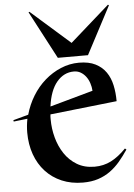

<svg xmlns="http://www.w3.org/2000/svg" viewBox="-87 -984 724 1038"><g transform="rotate(-5 275.5 -465.0)"><path d="M112.5 -936.2 325 -748.8 538.8 -937.5 543.8 -933.8 407.5 -675H243.8L107.5 -933.8ZM321.2 8.8Q257.5 8.8 206.2 -13.1Q155 -35 118.8 -74.4Q82.5 -113.8 63.1 -168.1Q43.8 -222.5 43.8 -286.2Q43.8 -323.8 51.2 -361.2L-23.8 -352.5L-25 -360L57.5 -382.5Q72.5 -436.2 101.2 -483.1Q130 -530 169.4 -564.4Q208.8 -598.8 256.2 -618.8Q303.8 -638.8 355 -638.8Q408.8 -638.8 444.4 -620.6Q480 -602.5 501.2 -571.9Q522.5 -541.2 531.2 -500.6Q540 -460 540 -413.8L177.5 -373.8Q176.2 -367.5 176.2 -360.6Q176.2 -353.8 176.2 -346.2Q176.2 -296.2 189.4 -247.5Q202.5 -198.8 228.8 -159.4Q255 -120 295.6 -95.6Q336.2 -71.2 391.2 -71.2Q440 -71.2 480.6 -91.9Q521.2 -112.5 562.5 -155L570 -148.8Q547.5 -115 523.1 -86.2Q498.8 -57.5 469.4 -36.2Q440 -15 403.8 -3.1Q367.5 8.8 321.2 8.8ZM415 -481.2Q413.8 -502.5 406.9 -523.1Q400 -543.8 388.1 -559.4Q376.2 -575 360 -584.4Q343.8 -593.8 323.8 -593.8Q268.8 -593.8 230.6 -548.1Q192.5 -502.5 181.2 -416.2Z"/></g></svg>

Font: Equateur
Style: Regular
Weight: 400
Designer: Ange Degheest & Eugénie Bidaut
Foundry: Velvetyne Type Foundry
Version: Version 1.000;FEAKit 1.0